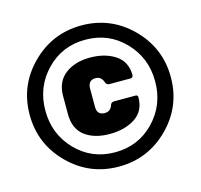

<svg xmlns="http://www.w3.org/2000/svg" viewBox="-104 -823 989 946"><g transform="rotate(-15 390.0 -350.0)"><path d="M135.5 -95.5Q30 -201 30 -350Q30 -499 135.5 -604.5Q241 -710 390 -710Q539 -710 644.5 -604.5Q750 -499 750 -350Q750 -201 644.5 -95.5Q539 10 390 10Q241 10 135.5 -95.5ZM190.5 -553.5Q110 -470 110 -350Q110 -230 190.5 -146.5Q271 -63 390 -63Q509 -63 589.5 -146.5Q670 -230 670 -350Q670 -470 589.5 -553.5Q509 -637 390 -637Q271 -637 190.5 -553.5ZM351 -305Q351 -263 390 -263Q419 -263 429 -291Q433 -307 449 -307H559Q570 -307 570 -295Q570 -226 518 -191.5Q466 -157 387.5 -157Q309 -157 261 -193.5Q213 -230 213 -305V-397Q213 -470 262.5 -508Q312 -546 389 -546Q466 -546 518 -511.5Q570 -477 570 -408Q570 -404 566.5 -399.5Q563 -395 559 -395H449Q433 -395 429 -411Q418 -441 390 -441Q351 -441 351 -397Z"/></g></svg>

Font: Rubik One
Style: Regular
Weight: 400
Designer: Hubert and Fischer with Elvire Volk Leonovitch
Foundry: Hubert and Fischer with Elvire Volk Leonovitch
Version: Version 1.001